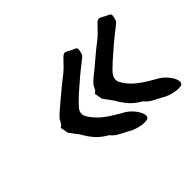

<svg xmlns="http://www.w3.org/2000/svg" viewBox="-98 -646 841 841"><g transform="rotate(-45 323.0 -225.0)"><path d="M390 7Q363 7 328 -8L310 -18Q280 -33 267 -41Q254 -49 242 -64Q210 -82 191 -103.5Q172 -125 154 -157L122 -199L115 -237Q123 -238 130.5 -251.5Q138 -265 139 -267Q149 -279 169 -296Q189 -313 195 -318L256 -369Q296 -399 311.5 -415Q327 -431 330 -434Q350 -456 356 -456Q357 -457 360 -457Q367 -457 382 -448Q387 -444 395.5 -441Q404 -438 408.5 -435Q413 -432 414 -427Q414 -422 411 -408.5Q408 -395 402 -390L376 -369Q339 -341 275 -284Q243 -254 233 -241.5Q223 -229 223 -215Q223 -209 224 -205Q235 -180 262.5 -153Q290 -126 353 -91Q379 -78 398.5 -53Q418 -28 418 -10Q418 3 406 6ZM600 7Q573 7 538 -8L520 -18Q490 -33 477 -41Q464 -49 452 -64Q420 -82 401 -103.5Q382 -125 364 -157L333 -199L326 -237Q334 -238 341 -251.5Q348 -265 349 -267Q358 -279 377.5 -294.5Q397 -310 403 -315L467 -369Q507 -399 522.5 -415Q538 -431 541 -434Q561 -456 567 -456Q568 -457 571 -457Q578 -457 593 -448Q598 -444 606 -441Q614 -438 618.5 -435Q623 -432 624 -427Q624 -422 621 -408.5Q618 -395 612 -390L586 -369Q549 -341 485 -284Q454 -256 444 -243Q434 -230 434 -216Q434 -209 435 -205Q446 -179 473 -152.5Q500 -126 563 -91Q589 -78 608.5 -53Q628 -28 628 -10Q628 3 616 6Z"/></g></svg>

Font: Caveat
Style: Bold
Weight: 700
Designer: Pablo Impallari
Foundry: Pablo Impallari
Version: Version 1.500; ttfautohint (v1.6)